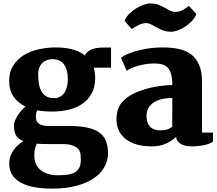

<svg xmlns="http://www.w3.org/2000/svg" viewBox="-20 -838 1262 1117"><path d="M116.2 -17.1Q97.2 -24.4 86.4 -34.2Q75.7 -43.9 70.1 -55.9Q64.5 -67.9 63 -81.3Q61.5 -94.7 61.5 -109.4Q61.5 -121.1 67.1 -135.5Q72.8 -149.9 82 -164.8Q91.3 -179.7 103.3 -193.6Q115.2 -207.5 127.9 -218.3Q83 -239.7 58.1 -276.9Q33.2 -314 33.2 -367.7Q33.2 -418.9 56.2 -455.6Q79.1 -492.2 116.2 -515.6Q153.3 -539.1 200.2 -550Q247.1 -561 295.4 -562Q351.1 -563 396.5 -552Q441.9 -541 474.1 -516.1Q479 -525.9 487.1 -534.2Q495.1 -542.5 508.1 -548.6Q521 -554.7 539.6 -558.1Q558.1 -561.5 583 -561.5H626V-444.3H524.9Q533.7 -417 533.7 -383.8Q533.7 -334 514.9 -297.4Q496.1 -260.7 462.6 -236.6Q429.2 -212.4 383.1 -200.7Q336.9 -189 282.2 -189Q234.9 -189 196.3 -196.3Q188.5 -177.7 188.5 -160.6Q188.5 -130.9 206.5 -118.2Q224.6 -105.5 258.3 -105.5H372.6Q437.5 -105.5 482.4 -96.7Q527.3 -87.9 555.4 -68.6Q583.5 -49.3 595.9 -19Q608.4 11.2 608.4 54.2Q608.4 96.2 587.6 133.5Q566.9 170.9 526.1 198.7Q485.4 226.6 424.6 242.9Q363.8 259.3 284.2 259.3Q227.1 259.3 180.9 251Q134.8 242.7 102.1 225.1Q69.3 207.5 51.5 180.2Q33.7 152.8 33.7 114.7Q33.7 89.8 41.3 69.3Q48.8 48.8 60.8 32.5Q72.8 16.1 87.4 3.7Q102.1 -8.8 116.2 -17.1ZM293.9 -267.1Q316.9 -267.1 332.3 -276.9Q347.7 -286.6 357.2 -302.2Q366.7 -317.9 370.6 -337.6Q374.5 -357.4 374.5 -377.9Q374.5 -433.6 351.8 -463.6Q329.1 -493.7 285.2 -493.7Q270.5 -493.7 255.6 -489Q240.7 -484.4 228.8 -473.9Q216.8 -463.4 209.5 -446.5Q202.1 -429.7 202.1 -405.3Q202.1 -377.4 206.1 -352.3Q210 -327.1 220.2 -308.1Q230.5 -289.1 248.3 -278.1Q266.1 -267.1 293.9 -267.1ZM179.7 67.4Q179.7 96.2 189.9 117.4Q200.2 138.7 218.5 153.1Q236.8 167.5 262 174.6Q287.1 181.6 316.9 181.6Q349.1 181.6 374 178Q398.9 174.3 415.8 164.6Q432.6 154.8 441.4 137.5Q450.2 120.1 450.2 92.8Q450.2 77.6 448.7 61Q447.3 44.4 437 31Q426.8 17.6 404.3 8.8Q381.8 0 340.3 0H253.9Q236.8 0 222.2 -0.5Q207.5 -1 194.3 -2Q188 9.8 183.8 26.4Q179.7 43 179.7 67.4Z M704.6 -716.3Q712.4 -737.8 730.7 -756.3Q749 -774.9 771 -788.6Q793 -802.2 815.4 -810.1Q837.9 -817.9 855 -817.9Q881.8 -817.9 901.6 -810.3Q921.4 -802.7 937.7 -793.5Q954.1 -784.2 968.3 -776.6Q982.4 -769 998 -769Q1023.9 -769 1043.5 -780Q1063 -791 1079.1 -803.7L1122.6 -756.3Q1114.3 -734.9 1096.7 -716.1Q1079.1 -697.3 1057.9 -683.3Q1036.6 -669.4 1014.6 -661.4Q992.7 -653.3 975.6 -653.3Q949.2 -653.3 928.7 -661.1Q908.2 -668.9 891.4 -678.5Q874.5 -688 859.6 -695.8Q844.7 -703.6 829.1 -703.6Q818.4 -703.6 807.4 -700.4Q796.4 -697.3 785.9 -692.1Q775.4 -687 765.6 -680.9Q755.9 -674.8 747.1 -668.5ZM663.6 -192.4Q670.4 -220.7 689.9 -243.2Q709.5 -265.6 736.8 -282.2Q764.2 -298.8 796.9 -310.3Q829.6 -321.8 862.8 -329.1Q896 -336.4 927 -339.6Q958 -342.8 982.4 -342.8Q982.4 -381.8 975.6 -406.2Q968.8 -430.7 955.3 -444.6Q941.9 -458.5 922.6 -463.6Q903.3 -468.8 878.4 -468.8Q846.7 -468.8 819.6 -463.6Q792.5 -458.5 771.2 -451.7Q750 -444.8 736.1 -437.7Q722.2 -430.7 716.8 -426.8L683.6 -502Q691.4 -508.3 711.4 -518.6Q731.4 -528.8 762.9 -538.6Q794.4 -548.3 836.7 -555.2Q878.9 -562 930.7 -562Q980 -562 1021.2 -553Q1062.5 -543.9 1092.3 -521.2Q1122.1 -498.5 1138.7 -459.7Q1155.3 -420.9 1155.3 -361.3V-66.4H1219.2V-14.2Q1206.5 -5.4 1190.7 0Q1174.8 5.4 1157.7 8.3Q1140.6 11.2 1123.8 12.5Q1106.9 13.7 1092.8 13.7Q1083.5 13.7 1068.8 11.7Q1054.2 9.8 1040.3 3.7Q1026.4 -2.4 1016.1 -13.4Q1005.9 -24.4 1004.9 -42Q979.5 -18.1 944.8 -2.2Q910.2 13.7 863.3 13.7Q799.3 13.7 756.6 -3.7Q713.9 -21 689.9 -49.6Q666 -78.1 659.9 -115.5Q653.8 -152.8 663.6 -192.4ZM832.5 -163.6Q832.5 -116.2 859.4 -95.2Q886.2 -74.2 938 -81.5Q951.2 -83.5 961.9 -88.6Q972.7 -93.8 981.9 -100.6Q981.9 -142.6 982.2 -184.3Q982.4 -226.1 982.4 -268.1Q967.3 -268.1 950.2 -266.4Q933.1 -264.6 916.5 -260.3Q899.9 -255.9 884.8 -248Q869.6 -240.2 857.9 -228.8Q846.2 -217.3 839.4 -201.2Q832.5 -185.1 832.5 -163.6Z"/></svg>

Font: Merriweather
Style: Heavy
Weight: 900
Version: Version 1.003